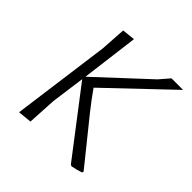

<svg xmlns="http://www.w3.org/2000/svg" viewBox="-135 -560 669 669"><g transform="rotate(45 199.5 -225.5)"><path d="M50 4 99 -360 105 -454 153 -459 126 -247 310 -418 342 -455H399L173 -240Q196 -207 226.5 -168.5Q257 -130 299.5 -78Q342 -26 355 -9L354 -3Q338 3 313 8L307 6L124 -233L107 -108L101 -1Z"/></g></svg>

Font: Alegreya Sans SC Light
Style: Italic
Weight: 300
Italic angle: -7°
Designer: Juan Pablo del Peral
Foundry: Huerta Tipografica
Version: Version 2.007